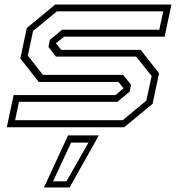

<svg xmlns="http://www.w3.org/2000/svg" viewBox="-20 -560 790 845"><path d="M10 0 40 -141.5H488L523.5 -171L501.5 -199.5H150.5L69.5 -302.5L98 -437L223 -540H734.5L704.5 -398.5H261.5L226 -369.5L249 -340.5H599L680 -237.5L651.5 -103L526.5 0ZM46.5 -31H520L624 -117L647.5 -225.5L579 -311H226L193 -354L199.5 -384.5L253 -429H681L698.5 -510H230.5L125.5 -423.5L102.5 -315L169 -230.5H522L557 -186.5L550.5 -156.5L497 -112H63.5ZM173.5 265 279.5 36H415L286.5 265ZM213.5 238H272.5L369.5 67.5H293Z"/></svg>

Font: Tourney Expanded Light
Style: Italic
Weight: 300
Width: 7
Italic angle: -12°
Designer: Tyler Finck
Foundry: Etcetera Type Co
Version: Version 1.010; ttfautohint (v1.8.3)